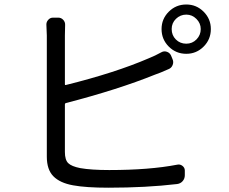

<svg xmlns="http://www.w3.org/2000/svg" viewBox="-20 -830 1040 871"><path d="M278.3 -362.3Q274.4 -361.3 274.4 -356.4V-140.6Q274.4 -104.5 289.6 -89.8Q304.7 -75.2 343.8 -67.4Q393.6 -58.6 475.6 -58.6Q658.2 -58.6 784.2 -83Q796.9 -85.9 807.6 -77.6Q818.4 -69.3 818.4 -56.6V-35.2Q818.4 -19.5 808.6 -8.3Q798.8 2.9 783.2 4.9Q642.6 21.5 471.7 21.5Q370.1 21.5 311.5 10.7Q252 0 222.2 -30.3Q192.4 -60.5 192.4 -119.1V-668.9L190.4 -718.8Q190.4 -730.5 198.2 -739.3Q207 -750 220.7 -750H244.1Q257.8 -750 267.1 -739.7Q276.4 -729.5 275.4 -715.8Q274.4 -691.4 274.4 -668.9V-447.3Q274.4 -443.4 278.3 -444.3Q502.9 -500 654.3 -565.4Q683.6 -577.1 711.9 -592.8Q723.6 -599.6 736.8 -595.2Q750 -590.8 755.9 -578.1L762.7 -561.5Q768.6 -548.8 763.2 -535.2Q757.8 -521.5 745.1 -516.6Q706.1 -499 682.6 -491.2Q515.6 -423.8 278.3 -362.3ZM825.2 -631.8Q852.5 -631.8 871.6 -651.4Q890.6 -670.9 890.6 -698.2Q890.6 -724.6 871.1 -744.1Q851.6 -763.7 825.2 -763.7Q797.9 -763.7 778.3 -744.6Q758.8 -725.6 758.8 -698.2Q758.8 -669.9 777.8 -650.9Q796.9 -631.8 825.2 -631.8ZM825.2 -809.6Q871.1 -809.6 903.8 -776.9Q936.5 -744.1 936.5 -698.2Q936.5 -651.4 903.8 -618.7Q871.1 -585.9 825.2 -585.9Q778.3 -585.9 745.6 -618.7Q712.9 -651.4 712.9 -698.2Q712.9 -744.1 745.6 -776.9Q778.3 -809.6 825.2 -809.6Z"/></svg>

Font: Gen Jyuu GothicL Regular
Style: Regular
Weight: 400
Designer: [Source Han Sans]
Ryoko NISHIZUKA  (kana & ideographs); Paul D. Hunt (Latin, Greek & Cyrillic); Wenlong ZHANG  (bopomofo
Version: Version 1.002.20150607